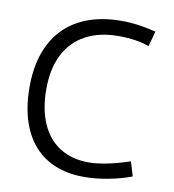

<svg xmlns="http://www.w3.org/2000/svg" viewBox="-81 -785 784 866"><g transform="rotate(10 311.0 -351.5)"><path d="M359.7 9.8Q261.5 9.8 191.8 -32.2Q122.1 -74.2 85.5 -154.5Q49 -234.9 49 -348.1Q49 -463.4 90.9 -545.4Q132.9 -627.4 213.3 -670.2Q293.7 -712.9 406.6 -712.9Q447.3 -712.9 486.8 -707.1Q526.2 -701.3 564.8 -691.4L545.7 -621.8Q517.6 -632.3 482.4 -637.7Q447.3 -643.1 405.6 -643.1Q317 -643.1 254 -608.8Q190.9 -574.6 158 -509.3Q125.1 -444 125.1 -352.1Q125.1 -260.1 153.9 -194.2Q182.6 -128.2 237.9 -93.3Q293.1 -58.3 371 -58.3Q406.7 -58.3 455.6 -68.3Q504.4 -78.2 557.7 -96.4L577.5 -30.5Q530.8 -12.6 472.5 -1.4Q414.3 9.8 359.7 9.8Z"/></g></svg>

Font: DavidDev Light
Style: Regular
Weight: 300
Designer: David.dev
Foundry: David.dev
Version: Version 1.001;FEAKit 1.0